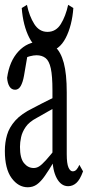

<svg xmlns="http://www.w3.org/2000/svg" viewBox="-25 -770 374 794"><path d="M89.8 4.4Q50.8 4.4 22.9 -33.7Q-4.9 -71.8 -4.9 -146Q-4.9 -181.2 4.2 -212.2Q13.2 -243.2 38.3 -271.5Q63.5 -299.8 111.8 -323.2Q130.4 -333 148.4 -342.3Q166.5 -351.6 184.6 -360.4Q202.6 -369.1 220.7 -377.4V-334Q196.8 -322.3 173.8 -309.1Q150.9 -295.9 127.4 -282.7Q95.7 -266.1 81.3 -245.1Q66.9 -224.1 62.3 -202.9Q57.6 -181.6 57.6 -162.6Q57.6 -115.7 74.2 -95.5Q90.8 -75.2 114.3 -75.2Q126 -75.2 136.7 -81.8Q147.5 -88.4 164.6 -107.2Q181.6 -126 210 -161.6L220.2 -101.6H198.2Q176.8 -65.9 160.4 -42.5Q144 -19 127.7 -7.3Q111.3 4.4 89.8 4.4ZM256.8 0Q227.5 0 209.7 -33Q191.9 -65.9 191.9 -120.6V-126.5V-396.5Q191.9 -455.6 185.1 -487.1Q178.2 -518.6 163.3 -530Q148.4 -541.5 126 -541.5Q114.3 -541.5 98.4 -537.4Q82.5 -533.2 61.5 -521L91.8 -559.1L74.2 -456.5Q69.3 -429.2 60.5 -414.1Q51.8 -398.9 37.6 -398.9Q22.5 -398.9 14.2 -412.4Q5.9 -425.8 4.4 -448.2Q13.7 -516.6 51 -557.1Q88.4 -597.7 141.6 -597.7Q179.2 -597.7 202.9 -576.4Q226.6 -555.2 238.8 -509.8Q251 -464.4 251 -388.2V-132.3Q251 -93.8 258.1 -77.6Q265.1 -61.5 275.9 -61.5Q285.2 -61.5 291.7 -69.1Q298.3 -76.7 303.2 -88.4L318.4 -61.5Q305.7 -26.4 290.5 -13.2Q275.4 0 256.8 0ZM64.9 -736.8 86.4 -750Q96.2 -703.1 116.7 -670.7Q137.2 -638.2 171.4 -638.2Q206.5 -638.2 226.6 -670.7Q246.6 -703.1 256.8 -750L278.3 -736.8Q275.9 -701.7 267.8 -669.9Q259.8 -638.2 246.6 -612.8Q233.4 -587.4 215.1 -573.2Q196.8 -559.1 171.4 -559.1Q147.5 -559.1 128.7 -573.2Q109.9 -587.4 96.7 -612.8Q83.5 -638.2 75.4 -669.9Q67.4 -701.7 64.9 -736.8Z"/></svg>

Font: Scarab Serif
Style: Condensed
Weight: 400
Designer: John Roberts
Foundry: Scarab
Version: 1.0